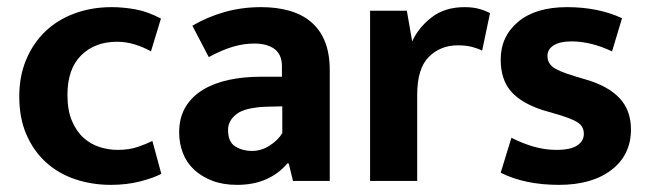

<svg xmlns="http://www.w3.org/2000/svg" viewBox="-20 -507 1822 538"><path d="M310 -87Q342 -87 366.5 -95.5Q391 -104 407 -112L432 -20Q412 -9 374 1Q336 11 291 11Q237 11 190 -5Q143 -21 108.5 -52.5Q74 -84 54 -130Q34 -176 34 -237Q34 -293 53 -339Q72 -385 106 -418Q140 -451 188 -469Q236 -487 293 -487Q324 -487 358.5 -481Q393 -475 431 -455L403 -363Q382 -375 357.5 -382.5Q333 -390 308 -390Q246 -390 207.5 -352Q169 -314 169 -241Q169 -198 181.5 -168.5Q194 -139 214 -121Q234 -103 259 -95Q284 -87 310 -87Z M519 -435Q562 -460 610 -473.5Q658 -487 712 -487Q755 -487 790.5 -477Q826 -467 851.5 -445.5Q877 -424 890.5 -390.5Q904 -357 904 -310V0H801L789 -49H785Q762 -21 726.5 -5Q691 11 644 11Q605 11 575 -0.5Q545 -12 524 -31.5Q503 -51 492.5 -78Q482 -105 482 -136Q482 -177 499.5 -206.5Q517 -236 548 -255Q579 -274 620.5 -283Q662 -292 710 -292H770V-321Q770 -354 749.5 -369.5Q729 -385 692 -385Q663 -385 632.5 -376Q602 -367 565 -347ZM771 -209 728 -208Q667 -206 643 -187.5Q619 -169 619 -143Q619 -109 639.5 -96.5Q660 -84 686 -84Q712 -84 735.5 -99Q759 -114 771 -134Z M1017 0V-477H1120L1135 -391Q1152 -429 1189 -458Q1226 -487 1282 -487Q1305 -487 1323 -482Q1341 -477 1353 -470L1331 -365Q1320 -371 1303 -375.5Q1286 -380 1263 -380Q1214 -380 1181.5 -347.5Q1149 -315 1149 -241V0Z M1695 -363Q1636 -391 1581 -391Q1549 -391 1531.5 -380Q1514 -369 1514 -350Q1514 -331 1529.5 -319Q1545 -307 1592 -293L1622 -284Q1684 -266 1716 -232Q1748 -198 1748 -144Q1748 -73 1693.5 -31Q1639 11 1546 11Q1451 11 1383 -23L1413 -121Q1442 -106 1474 -96.5Q1506 -87 1539 -87Q1579 -87 1597.5 -99.5Q1616 -112 1616 -132Q1616 -153 1598 -164.5Q1580 -176 1530 -190L1499 -199Q1439 -219 1411 -252Q1383 -285 1383 -340Q1383 -405 1432 -446Q1481 -487 1569 -487Q1656 -487 1723 -456Z"/></svg>

Font: Ek Mukta
Style: Bold
Weight: 700
Designer: Girish Dalvi and Yashodeep Gholap
Foundry: Ek Type
Version: Version 2.538;PS 1.002;hotconv 16.6.51;makeotf.lib2.5.65220;